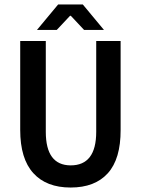

<svg xmlns="http://www.w3.org/2000/svg" viewBox="-20 -840 640 872"><path d="M237.8 -704.1H147.9L244.1 -819.8H356L452.1 -704.1H361.8L301.8 -768.1H297.9ZM71.8 -250V-653.8H188V-241.2Q188 -89.4 300.8 -88.9Q417 -88.9 417 -241.2V-653.8H527.8V-250Q528.3 -118.2 469.7 -53.2Q411.1 11.7 300.8 11.7Q190.4 11.7 131.3 -53.7Q71.8 -119.1 71.8 -250Z"/></svg>

Font: SourceCodePro-Semibold
Style: Regular
Weight: 600
Monospace: yes
Designer: Paul D. Hunt
Foundry: Adobe Systems Incorporated
Version: Version 1.009;PS 1.000;hotconv 1.0.70;makeotf.lib2.5.5900